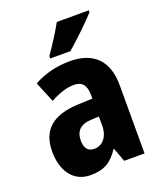

<svg xmlns="http://www.w3.org/2000/svg" viewBox="-143 -857 805 958"><g transform="rotate(-20 260.0 -378.0)"><path d="M444 -756V-766H274C250 -722 215 -668 181 -619V-606H288C337 -648 412 -720 444 -756ZM268 -560C196 -560 130 -543 75 -512L120 -403C168 -429 208 -442 247 -442C289 -442 310 -416 310 -366V-346L232 -343C101 -337 31 -283 31 -166C31 -67 78 10 172 10C246 10 285 -16 323 -73H326L353 0H461V-363C461 -495 390 -560 268 -560ZM271 -249 310 -251V-203C310 -144 278 -107 235 -107C203 -107 184 -125 184 -169C184 -218 210 -247 271 -249Z"/></g></svg>

Font: Noto Sans Gurmukhi Condensed ExtraBold
Style: Regular
Weight: 800
Width: 3
Designer: Jelle Bosma - Monotype Design Team
Foundry: Monotype Imaging Inc.
Version: Version 2.004